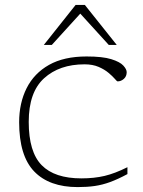

<svg xmlns="http://www.w3.org/2000/svg" viewBox="-20 -752 584 782"><path d="M332.5 -522Q398 -522 433.2 -511Q468.5 -500 482.2 -485Q496 -470 496 -458Q496 -441 484.5 -430.8Q473 -420.5 458.5 -420.5Q456.5 -420.5 447.5 -431Q438.5 -441.5 422.2 -455.2Q406 -469 381.8 -479.5Q357.5 -490 324.5 -490Q222 -490 159.5 -433.2Q97 -376.5 97 -255.5Q97 -133 149.8 -79.2Q202.5 -25.5 311.5 -25.5Q363.5 -25.5 405.8 -35.5Q448 -45.5 499 -71V-43Q460 -22 428.5 -10.5Q397 1 366 5.5Q335 10 296.5 10Q180.5 10 119.2 -53.8Q58 -117.5 58 -254Q58 -332.5 88.5 -393Q119 -453.5 179.8 -487.8Q240.5 -522 332.5 -522ZM158.5 -569 288 -732H325.5L455.5 -569H423L307 -696.5L191 -569Z"/></svg>

Font: Newsreader Caption ExtraLight
Style: Regular
Weight: 275
Designer: Hugues Gentile
Foundry: Production Type
Version: Version 1.001